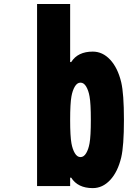

<svg xmlns="http://www.w3.org/2000/svg" viewBox="-20 -937 707 967"><path d="M447.3 -677.1Q496.7 -677.1 534.8 -636.4Q572.9 -595.7 590.5 -522.8Q604.2 -464.2 604.2 -333.3Q604.2 -202.5 590.5 -143.9Q572.9 -71 534.8 -30.3Q496.7 10.4 447.3 10.4Q371.7 10.4 338.5 -42.3H333.3V0H166.7V-916.7H333.3V-624.3H338.5Q371.7 -677.1 447.3 -677.1ZM339.8 -451.2Q333.3 -416 333.3 -333.3Q333.3 -250.7 339.8 -215.5Q345.1 -185.5 356.8 -165.7Q368.5 -145.8 385.4 -145.8Q402.3 -145.8 414.1 -165.7Q425.8 -185.5 431 -215.5Q437.5 -250.7 437.5 -333.3Q437.5 -416 431 -451.2Q425.8 -481.1 414.1 -501Q402.3 -520.8 385.4 -520.8Q368.5 -520.8 356.8 -501Q345.1 -481.1 339.8 -451.2Z"/></svg>

Font: TypoPRO Monoid
Style: Bold
Weight: 700
Width: 4
Monospace: yes
Designer: Andreas Larsen (@larsenwork)
Version: Version 0.61